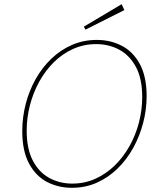

<svg xmlns="http://www.w3.org/2000/svg" viewBox="-20 -888 776 914"><path d="M322 6Q258 6 204.5 -21.5Q151 -49 118.5 -109Q86 -169 86 -264Q86 -330 102.5 -393.5Q119 -457 150 -512Q181 -567 225 -609Q269 -651 323.5 -674.5Q378 -698 441 -698Q506 -698 560 -670Q614 -642 646 -582.5Q678 -523 678 -430Q678 -366 661.5 -303Q645 -240 614.5 -184.5Q584 -129 540 -86Q496 -43 441.5 -18.5Q387 6 322 6ZM324 -14Q383 -14 434 -37Q485 -60 526 -100Q567 -140 596.5 -192.5Q626 -245 641.5 -305Q657 -365 657 -426Q657 -513 627.5 -568.5Q598 -624 548.5 -651Q499 -678 438 -678Q379 -678 328 -655Q277 -632 236.5 -592Q196 -552 167 -499.5Q138 -447 122.5 -387Q107 -327 107 -266Q107 -180 136 -124Q165 -68 214.5 -41Q264 -14 324 -14ZM387 -747 379 -761 559 -868 572 -840Z"/></svg>

Font: Bitter Thin
Style: Italic
Weight: 100
Italic angle: -9°
Designer: Sol Matas, and Bitter project Authors
Foundry: Sol Matas
Version: Version 2.002